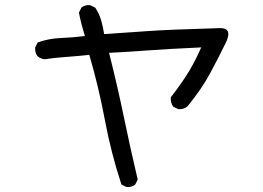

<svg xmlns="http://www.w3.org/2000/svg" viewBox="-20 -704 1040 759"><path d="M479.5 35.2 460 25.4Q418.9 -99.6 394.5 -230Q370.1 -360.4 333 -487.3Q278.3 -481.4 236.8 -478.5Q195.3 -475.6 156.2 -469.7Q140.6 -471.7 128.9 -481.4Q117.2 -495.1 119.1 -516.6L128.9 -536.1Q171.9 -551.8 220.2 -553.7Q268.6 -555.7 315.4 -561.5Q299.8 -613.3 292 -654.3L301.8 -673.8Q315.4 -685.5 336.9 -683.6L356.4 -673.8Q372.1 -650.4 379.9 -623.5Q387.7 -596.7 391.6 -569.3Q485.4 -575.2 564.5 -581.1Q643.6 -586.9 845.7 -592.8Q899.4 -595.7 875 -540Q843.8 -475.6 810.5 -414.1Q777.3 -352.5 721.7 -284.2Q706.1 -270.5 684.6 -272.5L665 -282.2Q653.3 -297.9 655.3 -319.3Q706.1 -385.7 731 -428.7Q755.9 -471.7 775.4 -516.6Q645.5 -510.7 567.4 -504.9Q489.3 -499 411.1 -495.1Q444.3 -364.3 469.7 -241.2Q495.1 -118.2 524.4 5.9L514.6 25.4Q501 37.1 479.5 35.2Z"/></svg>

Font: JasonHandwriting2
Style: Regular
Weight: 400
Version: Version 1.05.10